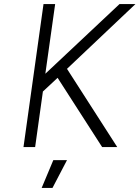

<svg xmlns="http://www.w3.org/2000/svg" viewBox="-20 -720 683 940"><path d="M184 200H237L308 64H241ZM95 0H152L190 -272L262 -339L480 0H554L308 -383L643 -700H565L202 -359L250 -700H193Z"/></svg>

Font: Unageo
Style: Light-Italic
Weight: 300
Designer: Richard Sepsi
Foundry: Richard Sepsi
Version: Version 2.000